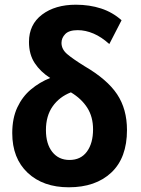

<svg xmlns="http://www.w3.org/2000/svg" viewBox="-20 -785 600 815"><path d="M272 10Q163 10 97.5 -51.5Q32 -113 32 -220Q32 -283 53.5 -329Q75 -375 111.5 -405.5Q148 -436 193 -454Q152 -480 127.5 -517Q103 -554 103 -607Q103 -681 158.5 -723Q214 -765 302 -765Q360 -765 409 -749Q458 -733 496 -699L444 -598Q411 -628 377 -642.5Q343 -657 310 -657Q273 -657 257 -640.5Q241 -624 241 -603Q241 -576 265 -555.5Q289 -535 339 -504Q435 -448 477 -385Q519 -322 519 -233Q519 -115 452.5 -52.5Q386 10 272 10ZM275 -106Q323 -106 349 -141.5Q375 -177 375 -236Q375 -289 350.5 -327.5Q326 -366 281 -393Q232 -374 203.5 -333.5Q175 -293 175 -233Q175 -174 202 -140Q229 -106 275 -106Z"/></svg>

Font: Noto Sans SemiCondensed
Style: Bold
Weight: 700
Width: 4
Designer: Monotype Design Team
Foundry: Monotype Imaging Inc.
Version: Version 2.013; ttfautohint (v1.8.4.7-5d5b)